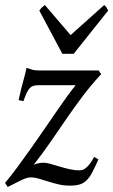

<svg xmlns="http://www.w3.org/2000/svg" viewBox="-22 -726 449 761"><path d="M378.9 -432.1Q338.9 -388.7 306.6 -345.9Q274.4 -303.2 243.9 -259Q213.4 -214.8 181.9 -168.7Q150.4 -122.6 111.8 -73.2Q113.3 -74.2 125 -77.6Q136.7 -81.1 151.9 -81.1Q161.6 -81.1 178 -76.4Q194.3 -71.8 213.9 -65.9Q233.4 -60.1 253.7 -55.4Q273.9 -50.8 292 -50.8Q296.4 -50.8 302.7 -52Q309.1 -53.2 316.4 -58.6Q323.7 -64 332.5 -74.7Q341.3 -85.4 351.1 -104L368.2 -94.2Q354.5 -64 344.2 -43.9Q334 -23.9 322 -12Q310.1 0 294.4 4.9Q278.8 9.8 254.9 9.8Q231 9.8 209.5 4.6Q188 -0.5 168.9 -6.6Q149.9 -12.7 132.6 -17.8Q115.2 -22.9 100.1 -22.9Q92.3 -22.9 84 -20.5Q75.7 -18.1 65.2 -13.2Q54.7 -8.3 41 -1.2Q27.3 5.9 8.8 15.1L-2 -1Q22.5 -30.3 48.6 -65.7Q74.7 -101.1 101.1 -138.4Q127.4 -175.8 153.1 -213.1Q178.7 -250.5 201.7 -283.9Q224.6 -317.4 244.1 -344.2Q263.7 -371.1 277.8 -388.2H130.9Q119.1 -388.2 111.1 -386Q103 -383.8 96.4 -377.2Q89.8 -370.6 84 -358.2Q78.1 -345.7 70.8 -325.2L51.8 -329.1Q61 -373 70.1 -404.5Q79.1 -436 83 -457Q92.3 -454.6 103 -450.7Q113.8 -446.8 130.9 -446.8H369.1L378.9 -432.1ZM270 -512.7H225.1L133.8 -684.1Q140.6 -693.4 144.5 -696.8Q148.4 -700.2 155.8 -706.1L257.8 -586.9L391.1 -706.1Q397 -700.7 399.7 -697Q402.3 -693.4 406.7 -684.1Z"/></svg>

Font: Gentium
Style: Italic
Weight: 400
Italic angle: -7°
Designer: J. Victor Gaultney
Version: Version 1.02; 2005; OFL release